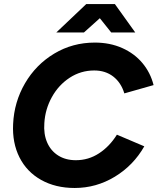

<svg xmlns="http://www.w3.org/2000/svg" viewBox="-20 -924 785 956"><path d="M45.3 -306.3Q50.3 -416.1 104.5 -509.2Q158.7 -602.2 250 -657.1Q341.3 -712 452.5 -712Q527.4 -712 588.3 -684.9Q649.1 -657.9 689.1 -610.1Q729.1 -562.3 744.7 -500.3L599.1 -459Q582.9 -512.6 543.9 -542.9Q504.9 -573.1 449.3 -573.1Q382.3 -573.1 326.9 -536.9Q271.5 -500.6 238.2 -440.4Q204.9 -380.1 200.8 -311.3Q196.6 -256.6 214.7 -214.8Q232.8 -173 269.7 -149.7Q306.7 -126.3 357.5 -126.3Q420.7 -126.3 473.1 -160.6Q525.6 -194.9 562.1 -253.4L698.5 -195.4Q644.3 -100.3 551.7 -44.1Q459.1 12 351.9 12Q256.5 12 184.9 -28.1Q113.3 -68.3 77 -140.4Q40.6 -212.6 45.3 -306.3ZM409.4 -903.7H551.1V-899.8L398.2 -762.5H260.5ZM423.8 -900.1 424.3 -903.7H552.1L653.3 -762.5H533.6Z"/></svg>

Font: Oak Sans Light Italic
Style: Regular
Weight: 400
Italic angle: -9.5°
Foundry: Erik Kennedy, Walven
Version: Version 1.000;Glyphs 3.1.2 (3151)